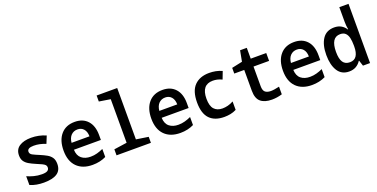

<svg xmlns="http://www.w3.org/2000/svg" viewBox="-21 -1533 4547 2315"><g transform="rotate(-20 2252.0 -375.0)"><path d="M259 10Q210 10 166 2Q122 -6 82 -23V-136Q119 -119 168 -106Q217 -93 271 -93Q321 -93 342 -107Q363 -121 363 -148Q363 -167 351.5 -179.5Q340 -192 313 -205Q286 -218 240 -237Q195 -256 160 -276.5Q125 -297 105.5 -326Q86 -355 86 -400Q86 -477 143 -514.5Q200 -552 295 -552Q393 -552 483 -513L445 -419Q402 -436 366 -443.5Q330 -451 292 -451Q209 -451 209 -404Q209 -375 239 -359Q269 -343 328 -319Q373 -300 408.5 -280Q444 -260 465 -229.5Q486 -199 486 -148Q486 -66 428.5 -28Q371 10 259 10Z M884 10Q755 10 683 -63Q611 -136 611 -271Q611 -402 675.5 -477Q740 -552 854 -552Q959 -552 1018.5 -486Q1078 -420 1078 -302V-239H732Q735 -163 779.5 -127Q824 -91 895 -91Q938 -91 978 -102Q1018 -113 1057 -131V-28Q980 10 884 10ZM964 -327Q963 -388 933.5 -421.5Q904 -455 855 -455Q805 -455 772.5 -422Q740 -389 734 -327Z M1192 0V-77L1358 -101V-660L1213 -683V-760H1477V-101L1633 -77V0Z M2010 10Q1881 10 1809 -63Q1737 -136 1737 -271Q1737 -402 1801.5 -477Q1866 -552 1980 -552Q2085 -552 2144.5 -486Q2204 -420 2204 -302V-239H1858Q1861 -163 1905.5 -127Q1950 -91 2021 -91Q2064 -91 2104 -102Q2144 -113 2183 -131V-28Q2106 10 2010 10ZM2090 -327Q2089 -388 2059.5 -421.5Q2030 -455 1981 -455Q1931 -455 1898.5 -422Q1866 -389 1860 -327Z M2574 10Q2451 10 2386.5 -57.5Q2322 -125 2322 -266Q2322 -413 2390.5 -482.5Q2459 -552 2580 -552Q2622 -552 2663 -544Q2704 -536 2743 -518L2706 -421Q2672 -437 2644 -443Q2616 -449 2589 -449Q2444 -449 2444 -270Q2444 -177 2481.5 -135.5Q2519 -94 2588 -94Q2621 -94 2657 -103Q2693 -112 2729 -132V-24Q2692 -5 2652.5 2.5Q2613 10 2574 10Z M3185 10Q3091 10 3041 -32.5Q2991 -75 2991 -174V-441H2863V-514L2999 -543L3025 -681H3111V-542H3310V-441H3110V-189Q3110 -134 3135 -113Q3160 -92 3207 -92Q3230 -92 3257 -96.5Q3284 -101 3316 -108V-10Q3251 10 3185 10Z M3699 10Q3570 10 3498 -63Q3426 -136 3426 -271Q3426 -402 3490.5 -477Q3555 -552 3669 -552Q3774 -552 3833.5 -486Q3893 -420 3893 -302V-239H3547Q3550 -163 3594.5 -127Q3639 -91 3710 -91Q3753 -91 3793 -102Q3833 -113 3872 -131V-28Q3795 10 3699 10ZM3779 -327Q3778 -388 3748.5 -421.5Q3719 -455 3670 -455Q3620 -455 3587.5 -422Q3555 -389 3549 -327Z M4176 10Q4079 10 4030.5 -66.5Q3982 -143 3982 -271Q3982 -399 4032 -475.5Q4082 -552 4184 -552Q4235 -552 4271.5 -531Q4308 -510 4331 -473H4336Q4327 -522 4327 -573V-760H4445V0H4354L4331 -71H4326Q4302 -33 4264.5 -11.5Q4227 10 4176 10ZM4221 -92Q4280 -92 4307 -134Q4334 -176 4334 -252V-269Q4334 -323 4324.5 -364Q4315 -405 4291 -428Q4267 -451 4224 -451Q4105 -451 4105 -266Q4105 -176 4133.5 -134Q4162 -92 4221 -92Z"/></g></svg>

Font: Noto Sans Mono SemiCondensed SemiBold
Style: Regular
Weight: 600
Width: 4
Designer: Monotype Design Team
Foundry: Monotype Imaging Inc.
Version: Version 2.014; ttfautohint (v1.8.4.7-5d5b)